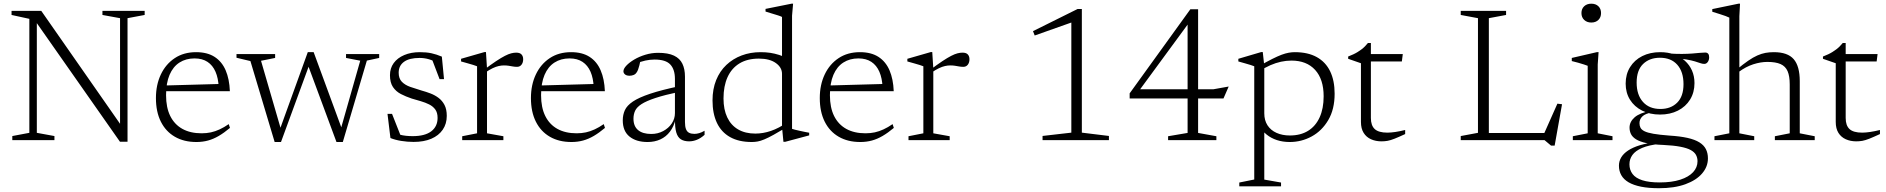

<svg xmlns="http://www.w3.org/2000/svg" viewBox="-20 -740 9958 1014"><path d="M135 -38.5V-640.5L41 -661V-682.5H198L634 -57.5L614 -31V-644L521 -661V-682.5H744V-661L653.5 -644V8.5H613.5L160 -638.5L174.5 -646.5V-38.5L267.5 -21.5V0H45V-21.5Z M1015.5 -464.5Q1075 -464.5 1113.5 -439.5Q1152 -414.5 1171.8 -368.5Q1191.5 -322.5 1194 -258.5H850.5L849 -288.5L1157.5 -297L1135 -279Q1133 -327 1118.2 -361Q1103.5 -395 1076 -413.2Q1048.5 -431.5 1007.5 -431.5Q962 -431.5 928 -409.8Q894 -388 875.5 -344.8Q857 -301.5 857 -237.5Q857 -172 879.2 -127.2Q901.5 -82.5 943.5 -59.2Q985.5 -36 1045 -36Q1071 -36 1094 -41Q1117 -46 1140.2 -56.8Q1163.5 -67.5 1188 -84.5L1194.5 -64.5Q1163.5 -38.5 1135.2 -22Q1107 -5.5 1078.5 2.2Q1050 10 1017 10Q951.5 10 903.5 -17.8Q855.5 -45.5 829.5 -97.5Q803.5 -149.5 803.5 -222Q803.5 -292 829.5 -346.8Q855.5 -401.5 903 -433Q950.5 -464.5 1015.5 -464.5Z M1882.5 -419.5 1807.5 -434V-454.5H1982.5V-434L1917.5 -420L1790.5 10H1757L1603.5 -404L1616 -404.5L1464 10H1430.5L1302.5 -417.5L1229 -435V-454.5H1433V-434L1358.5 -419L1468 -42.5L1451.5 -38.5L1605.5 -464.5H1636.5L1790 -47H1776.5Z M2197.5 -464.5Q2232 -464.5 2258.5 -458.8Q2285 -453 2313.5 -441L2325 -322H2301.5L2256.5 -440L2297 -403.5Q2268.5 -420.5 2244.8 -427.2Q2221 -434 2196 -434Q2141.5 -434 2113.5 -413.5Q2085.5 -393 2085.5 -356Q2085.5 -325.5 2102.2 -308.2Q2119 -291 2146.5 -281.2Q2174 -271.5 2206 -262Q2230 -255.5 2253.5 -246.5Q2277 -237.5 2296.2 -223Q2315.5 -208.5 2327.5 -185.8Q2339.5 -163 2339.5 -128Q2339.5 -86 2318.2 -55Q2297 -24 2257.8 -7.2Q2218.5 9.5 2164.5 9.5Q2131 9.5 2098.8 4.2Q2066.5 -1 2042 -11L2026.5 -138.5H2050.5L2101 -10.5L2058 -41.5Q2073.5 -34 2090.2 -29.2Q2107 -24.5 2124.5 -22.8Q2142 -21 2159.5 -21Q2224 -21 2257.5 -46.5Q2291 -72 2291 -117.5Q2291 -145 2278.8 -161.8Q2266.5 -178.5 2246.5 -188.5Q2226.5 -198.5 2202.5 -205.5Q2178.5 -212.5 2154.5 -219.5Q2123 -230 2097 -243.5Q2071 -257 2055.2 -280.5Q2039.5 -304 2039.5 -343Q2039.5 -379.5 2059.2 -406.8Q2079 -434 2114.8 -449.2Q2150.5 -464.5 2197.5 -464.5Z M2706 -462Q2725.5 -462 2734.2 -452.5Q2743 -443 2743 -427Q2743 -409.5 2734.2 -398.2Q2725.5 -387 2710.5 -387Q2699 -387 2688.2 -389Q2677.5 -391 2666 -392.8Q2654.5 -394.5 2641 -394.5Q2628 -394.5 2613.5 -391.2Q2599 -388 2581.8 -379.8Q2564.5 -371.5 2544 -357.5L2533.5 -369.5Q2572 -398.5 2599.5 -416.8Q2627 -435 2646.5 -445Q2666 -455 2680.2 -458.5Q2694.5 -462 2706 -462ZM2552 -378V-36L2638.5 -20.5V0H2421V-20.5L2499.5 -36V-390Q2493 -393 2480.2 -396.8Q2467.5 -400.5 2450.5 -405.5Q2433.5 -410.5 2415 -415.5V-429.5L2538.5 -465H2546.5Z M2996 -464.5Q3055.5 -464.5 3094 -439.5Q3132.5 -414.5 3152.2 -368.5Q3172 -322.5 3174.5 -258.5H2831L2829.5 -288.5L3138 -297L3115.5 -279Q3113.5 -327 3098.8 -361Q3084 -395 3056.5 -413.2Q3029 -431.5 2988 -431.5Q2942.5 -431.5 2908.5 -409.8Q2874.5 -388 2856 -344.8Q2837.5 -301.5 2837.5 -237.5Q2837.5 -172 2859.8 -127.2Q2882 -82.5 2924 -59.2Q2966 -36 3025.5 -36Q3051.5 -36 3074.5 -41Q3097.5 -46 3120.8 -56.8Q3144 -67.5 3168.5 -84.5L3175 -64.5Q3144 -38.5 3115.8 -22Q3087.5 -5.5 3059 2.2Q3030.5 10 2997.5 10Q2932 10 2884 -17.8Q2836 -45.5 2810 -97.5Q2784 -149.5 2784 -222Q2784 -292 2810 -346.8Q2836 -401.5 2883.5 -433Q2931 -464.5 2996 -464.5Z M3571 -285.5 3570 -255.5Q3490 -238.5 3441.5 -222.5Q3393 -206.5 3368 -190.2Q3343 -174 3334.2 -155Q3325.5 -136 3325.5 -113Q3325.5 -73.5 3349.8 -53Q3374 -32.5 3419.5 -32.5Q3454 -32.5 3482.5 -47.8Q3511 -63 3527.8 -88Q3544.5 -113 3544.5 -142.5V-323Q3544.5 -373 3520.2 -399.2Q3496 -425.5 3437 -425.5Q3413 -425.5 3388.5 -420.2Q3364 -415 3336 -403L3363 -423Q3360 -408 3356.8 -395.2Q3353.5 -382.5 3350 -372.8Q3346.5 -363 3341.5 -356.5Q3335.5 -347.5 3325.5 -343.8Q3315.5 -340 3305 -340Q3289 -340 3280.8 -347Q3272.5 -354 3272.5 -363.5Q3272.5 -377 3288 -393.5Q3303.5 -410 3329.5 -425.5Q3355.5 -441 3388.5 -451Q3421.5 -461 3455.5 -461Q3508.5 -461 3539.5 -446.2Q3570.5 -431.5 3584 -403.2Q3597.5 -375 3597.5 -335.5V-95.5Q3597.5 -72 3602.8 -58.2Q3608 -44.5 3619.2 -38.8Q3630.5 -33 3647 -33Q3659.5 -33 3672.5 -36.8Q3685.5 -40.5 3701 -49.5V-28Q3681 -10 3660.5 -1.8Q3640 6.5 3619.5 6.5Q3593 6.5 3576 -4.2Q3559 -15 3551.5 -40.8Q3544 -66.5 3545 -111.5L3548.5 -113Q3539 -72 3518.2 -44.8Q3497.5 -17.5 3467.5 -3.8Q3437.5 10 3400 10Q3340 10 3304.5 -18.8Q3269 -47.5 3269 -104.5Q3269 -133.5 3280 -158Q3291 -182.5 3322.5 -203.8Q3354 -225 3413.8 -245Q3473.5 -265 3571 -285.5Z M4110 -350Q4110 -384 4077.2 -407.2Q4044.5 -430.5 3988 -430.5Q3927 -430.5 3885.2 -405Q3843.5 -379.5 3822.2 -332.2Q3801 -285 3801 -220Q3801 -161.5 3820.8 -120Q3840.5 -78.5 3878.2 -56.5Q3916 -34.5 3969 -34.5Q4010 -34.5 4051.2 -48.5Q4092.5 -62.5 4139.5 -94.5V-71Q4095 -44.5 4065.8 -28.2Q4036.5 -12 4016.5 -3.8Q3996.5 4.5 3981.5 7.2Q3966.5 10 3950.5 10Q3882 10 3835.8 -16Q3789.5 -42 3766.2 -91.2Q3743 -140.5 3743 -209.5Q3743 -269.5 3762.2 -317Q3781.5 -364.5 3816.2 -397.2Q3851 -430 3897 -447.2Q3943 -464.5 3997 -464.5Q4024.5 -464.5 4047.8 -461Q4071 -457.5 4094.8 -450Q4118.5 -442.5 4146.5 -428.5L4110 -398V-650.5Q4104 -654 4088.8 -658.8Q4073.5 -663.5 4055.5 -669Q4037.5 -674.5 4023 -679V-693L4160 -720.5H4168.5L4163 -657V-59.5Q4167.5 -57.5 4179 -54.8Q4190.5 -52 4205 -48.8Q4219.5 -45.5 4232.5 -43Q4245.5 -40.5 4253.5 -39V-25L4126.5 9H4117.5L4110 -68.5Z M4521.5 -464.5Q4581 -464.5 4619.5 -439.5Q4658 -414.5 4677.8 -368.5Q4697.5 -322.5 4700 -258.5H4356.5L4355 -288.5L4663.5 -297L4641 -279Q4639 -327 4624.2 -361Q4609.5 -395 4582 -413.2Q4554.5 -431.5 4513.5 -431.5Q4468 -431.5 4434 -409.8Q4400 -388 4381.5 -344.8Q4363 -301.5 4363 -237.5Q4363 -172 4385.2 -127.2Q4407.5 -82.5 4449.5 -59.2Q4491.5 -36 4551 -36Q4577 -36 4600 -41Q4623 -46 4646.2 -56.8Q4669.5 -67.5 4694 -84.5L4700.5 -64.5Q4669.5 -38.5 4641.2 -22Q4613 -5.5 4584.5 2.2Q4556 10 4523 10Q4457.5 10 4409.5 -17.8Q4361.5 -45.5 4335.5 -97.5Q4309.5 -149.5 4309.5 -222Q4309.5 -292 4335.5 -346.8Q4361.5 -401.5 4409 -433Q4456.5 -464.5 4521.5 -464.5Z M5063 -462Q5082.5 -462 5091.2 -452.5Q5100 -443 5100 -427Q5100 -409.5 5091.2 -398.2Q5082.5 -387 5067.5 -387Q5056 -387 5045.2 -389Q5034.5 -391 5023 -392.8Q5011.5 -394.5 4998 -394.5Q4985 -394.5 4970.5 -391.2Q4956 -388 4938.8 -379.8Q4921.5 -371.5 4901 -357.5L4890.5 -369.5Q4929 -398.5 4956.5 -416.8Q4984 -435 5003.5 -445Q5023 -455 5037.2 -458.5Q5051.5 -462 5063 -462ZM4909 -378V-36L4995.5 -20.5V0H4778V-20.5L4856.5 -36V-390Q4850 -393 4837.2 -396.8Q4824.5 -400.5 4807.5 -405.5Q4790.5 -410.5 4772 -415.5V-429.5L4895.5 -465H4903.5Z M5638 -39.5V-647L5655 -627L5444.5 -552.5L5435.5 -575.5L5671 -692.5H5693.5V-39.5L5836.5 -22V0H5486V-22Z M6307.5 -691V-38L6404 -20.5V0H6149V-20.5L6252 -38V-635L6272.5 -638L5984.5 -245.5L5979.5 -268.5H6388L6469 -283L6441.5 -220H5946V-247L6266.5 -691Z M6970.5 -231.5Q6970.5 -321.5 6925.5 -370.8Q6880.5 -420 6800.5 -420Q6773 -420 6745.2 -414Q6717.5 -408 6688.8 -395.5Q6660 -383 6629 -362.5V-390.5Q6669.5 -414 6698.5 -428.5Q6727.5 -443 6748.2 -450.8Q6769 -458.5 6785.8 -461.5Q6802.5 -464.5 6818 -464.5Q6887.5 -464.5 6934.2 -438.5Q6981 -412.5 7004.8 -363.5Q7028.5 -314.5 7028.5 -245Q7028.5 -163 6995 -106Q6961.5 -49 6907.5 -19.5Q6853.5 10 6791.5 10Q6754.5 10 6723.5 -0.2Q6692.5 -10.5 6669.8 -29Q6647 -47.5 6634 -71.5H6657V208.5L6745.5 224V244H6525V224L6604 208V-390Q6597.5 -393 6584.8 -396.8Q6572 -400.5 6555.2 -405.5Q6538.5 -410.5 6520 -415.5V-429.5L6640.5 -465H6649L6657 -392V-141.5Q6657 -104.5 6674 -78.2Q6691 -52 6721.8 -38.2Q6752.5 -24.5 6792 -24.5Q6848.5 -24.5 6888.2 -49Q6928 -73.5 6949.2 -120Q6970.5 -166.5 6970.5 -231.5Z M7220 -117Q7220 -77 7240.5 -58.2Q7261 -39.5 7307 -39.5Q7325.5 -39.5 7349 -43Q7372.5 -46.5 7401 -53.5V-32Q7366.5 -16 7345 -7.5Q7323.5 1 7308 3.8Q7292.5 6.5 7275.5 6.5Q7245.5 6.5 7220.8 -4.5Q7196 -15.5 7181.8 -38.2Q7167.5 -61 7167.5 -96V-406L7100 -429.5V-441.5Q7115 -447.5 7127.5 -453.2Q7140 -459 7150.8 -465.8Q7161.5 -472.5 7170.8 -479.5Q7180 -486.5 7188.5 -495Q7197 -503.5 7204.5 -513H7220V-438.5ZM7192.5 -415.5 7193 -454.5H7388.5L7383.5 -415.5Z M8190.5 29H8171.5L8137 0H7808.5V-37.5H8169L8128.5 -20.5L8205 -192.5L8229.5 -189.5ZM7843 -644V0H7694.5V-21.5L7785.5 -38.5V-644L7694.5 -661V-682.5H7934V-661Z M8384 -621Q8361 -621 8346.5 -634.8Q8332 -648.5 8332 -671Q8332 -693.5 8346.5 -707Q8361 -720.5 8384 -720.5Q8407.5 -720.5 8421.5 -707Q8435.5 -693.5 8435.5 -671Q8435.5 -648.5 8421.5 -634.8Q8407.5 -621 8384 -621ZM8422.5 -464.5 8418 -399.5V-36L8496 -20.5V0H8286.5V-20.5L8365 -36V-392.5Q8359.5 -395 8345.2 -399.5Q8331 -404 8313.8 -409Q8296.5 -414 8281 -417.5V-434L8413 -464.5Z M8741.5 254Q8687 254 8647 246Q8607 238 8581 222.8Q8555 207.5 8542.5 185.2Q8530 163 8530 135Q8530 111.5 8542 91.2Q8554 71 8578.5 54.8Q8603 38.5 8640 27.2Q8677 16 8727 10.5L8757 6.5L8748 19.5Q8688 26 8652.5 41.2Q8617 56.5 8601.2 78.5Q8585.5 100.5 8585.5 127.5Q8585.5 157 8601.8 178.8Q8618 200.5 8653.5 212Q8689 223.5 8745 223.5Q8809 223.5 8853.8 209Q8898.5 194.5 8921.8 169.2Q8945 144 8945 111.5Q8945 93 8936.8 78Q8928.5 63 8908.8 52.2Q8889 41.5 8853.8 34.8Q8818.5 28 8765 25.5Q8710 23.5 8675 15.8Q8640 8 8620.5 -4.2Q8601 -16.5 8593.5 -32.2Q8586 -48 8586 -66Q8586 -97 8613 -120.5Q8640 -144 8696 -154L8703.5 -146Q8669 -140 8653.8 -125.2Q8638.5 -110.5 8638.5 -89.5Q8638.5 -76 8643.8 -65.5Q8649 -55 8664.8 -47Q8680.5 -39 8712 -33.5Q8743.5 -28 8796 -24Q8852.5 -20.5 8891.8 -11.8Q8931 -3 8954.8 11.8Q8978.5 26.5 8989.2 47.5Q9000 68.5 9000 96.5Q9000 140.5 8969.2 176.2Q8938.5 212 8880.8 233Q8823 254 8741.5 254ZM8747 -135Q8693.5 -135 8652.5 -155.8Q8611.5 -176.5 8588.5 -213.2Q8565.5 -250 8565.5 -298.5Q8565.5 -348 8588.8 -385.5Q8612 -423 8653.2 -443.8Q8694.5 -464.5 8748 -464.5Q8788 -464.5 8821 -452.8Q8854 -441 8878.2 -419.2Q8902.5 -397.5 8915.8 -367.5Q8929 -337.5 8929 -301Q8929 -252 8905.8 -214.2Q8882.5 -176.5 8841.5 -155.8Q8800.5 -135 8747 -135ZM8749 -164.5Q8804 -164.5 8837.5 -197.8Q8871 -231 8871 -295.5Q8871 -361 8838.2 -398Q8805.5 -435 8746.5 -435Q8691.5 -435 8657.5 -402Q8623.5 -369 8623.5 -304Q8623.5 -239 8656.8 -201.8Q8690 -164.5 8749 -164.5ZM8819 -432 8793 -457.5Q8832 -455 8862.5 -455.2Q8893 -455.5 8916 -457.2Q8939 -459 8956.2 -460.8Q8973.5 -462.5 8985.5 -462.5Q8996 -462.5 9001.2 -456.2Q9006.5 -450 9006.5 -437.5Q9006.5 -423 8999.2 -412.8Q8992 -402.5 8980.5 -402.5Q8971 -402.5 8959.8 -406.5Q8948.5 -410.5 8931.2 -415.8Q8914 -421 8887 -425.8Q8860 -430.5 8819 -432Z M9353.5 -20.5 9432 -36V-294Q9432 -338 9420.8 -364Q9409.5 -390 9383.8 -401.5Q9358 -413 9314 -413Q9278.5 -413 9239.5 -400.5Q9200.5 -388 9162 -359.5L9150.5 -371.5Q9185.5 -400.5 9212.2 -419Q9239 -437.5 9261.2 -447.2Q9283.5 -457 9304.2 -460.8Q9325 -464.5 9348 -464.5Q9421 -464.5 9453 -427.5Q9485 -390.5 9485 -311.5V-36L9564 -20.5V0H9353.5ZM9244.5 0H9034.5V-20.5L9113 -36V-647Q9106.5 -650.5 9092.8 -655.5Q9079 -660.5 9060.8 -666.2Q9042.5 -672 9023 -678V-692L9161 -720.5H9169.5L9166 -654.5V-36L9244.5 -20.5Z M9727.5 -117Q9727.5 -77 9748 -58.2Q9768.5 -39.5 9814.5 -39.5Q9833 -39.5 9856.5 -43Q9880 -46.5 9908.5 -53.5V-32Q9874 -16 9852.5 -7.5Q9831 1 9815.5 3.8Q9800 6.5 9783 6.5Q9753 6.5 9728.2 -4.5Q9703.5 -15.5 9689.2 -38.2Q9675 -61 9675 -96V-406L9607.5 -429.5V-441.5Q9622.5 -447.5 9635 -453.2Q9647.5 -459 9658.2 -465.8Q9669 -472.5 9678.2 -479.5Q9687.5 -486.5 9696 -495Q9704.5 -503.5 9712 -513H9727.5V-438.5ZM9700 -415.5 9700.5 -454.5H9896L9891 -415.5Z"/></svg>

Font: Newsreader 14pt Light
Style: Regular
Weight: 300
Designer: Hugues Gentile
Foundry: Production Type
Version: Version 1.003